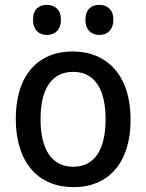

<svg xmlns="http://www.w3.org/2000/svg" viewBox="-20 -761 603 791"><path d="M389 -617C421 -617 447 -637 447 -680C447 -722 421 -741 389 -741C357 -741 332 -723 332 -680C332 -637 357 -617 389 -617ZM173 -617C205 -617 231 -637 231 -680C231 -722 205 -741 173 -741C141 -741 116 -723 116 -680C116 -637 141 -617 173 -617ZM283 10C427 10 518 -90 518 -268C518 -452 420 -549 279 -549C136 -549 45 -450 45 -272C45 -90 139 10 283 10ZM282 -74C192 -74 147 -147 147 -270C147 -393 192 -465 281 -465C370 -465 415 -394 415 -270C415 -147 371 -74 282 -74Z"/></svg>

Font: Noto Sans Mono SemiCondensed Medium
Style: Regular
Weight: 500
Width: 4
Designer: Monotype Design Team
Foundry: Monotype Imaging Inc.
Version: Version 2.014